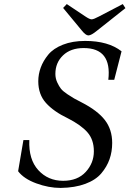

<svg xmlns="http://www.w3.org/2000/svg" viewBox="-20 -908 636 943"><path d="M290 -869 308 -888 398 -828Q420 -813 430 -813Q440 -813 466 -827L583 -888L596 -868L456 -757Q428 -734 414 -734Q401 -734 381 -759ZM69 -67 95 -220H124Q120 -125 168 -72.5Q216 -20 290 -20Q361 -20 401 -63.5Q441 -107 441 -165Q441 -222 409.5 -258Q378 -294 313 -327Q244 -360 206 -402Q168 -444 168 -509Q168 -543 180 -576Q192 -609 217 -639.5Q242 -670 289 -688.5Q336 -707 398 -707Q512 -707 577 -656L541 -516H512Q530 -672 391 -672Q327 -672 289.5 -636Q252 -600 252 -545Q252 -523 261 -503.5Q270 -484 279.5 -472Q289 -460 311.5 -445Q334 -430 344 -424.5Q354 -419 381 -405Q459 -365 495 -318.5Q531 -272 531 -206Q531 -163 518 -126Q505 -89 477.5 -56.5Q450 -24 399 -5Q348 14 278 15Q219 15 158 -7.5Q97 -30 69 -67Z"/></svg>

Font: Heuristica
Style: Italic
Weight: 400
Italic angle: -13°
Version: Version 1.0.2